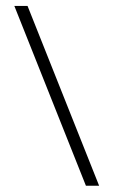

<svg xmlns="http://www.w3.org/2000/svg" viewBox="-20 -602 375 634"><path d="M307.3 11.3H263.7L27.4 -582.3H71Z"/></svg>

Font: Playfair 9pt
Style: Bold
Weight: 700
Designer: Claus Eggers Sørensen
Foundry: Claus Eggers Sørensen
Version: Version 2.203